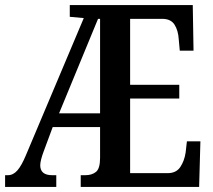

<svg xmlns="http://www.w3.org/2000/svg" viewBox="-21 -734 835 754"><path d="M-1 0V-46H10Q31 -46 47.5 -65Q64 -84 81 -125L308 -663L253 -668V-714H736L739 -535H685L681 -579Q679 -614 664.5 -637Q650 -660 616 -660H490V-401H683V-347H490V-54H637Q671 -54 687 -78Q703 -102 708 -135L713 -179H766L761 0H296V-46H314Q340 -46 356 -59Q372 -72 372 -114V-235H186L150 -138Q144 -122 140.5 -108Q137 -94 137 -85Q137 -46 184 -46H200V0ZM211 -289H372V-660H364Z"/></svg>

Font: Noto Serif ExtraCondensed SemiBold
Style: Regular
Weight: 600
Width: 2
Designer: Monotype Design Team
Foundry: Monotype Imaging Inc.
Version: Version 2.015; ttfautohint (v1.8.4.7-5d5b)